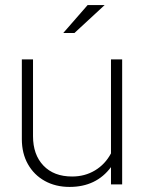

<svg xmlns="http://www.w3.org/2000/svg" viewBox="-20 -726 569 756"><path d="M254 10Q199 10 156.5 -13.5Q114 -37 90 -79.5Q66 -122 66 -178V-492H110V-190Q110 -117 151 -74Q192 -31 264 -31Q314 -31 354 -55Q394 -79 417 -122V-492H461V0H417V-68Q359 10 254 10ZM229 -596 325 -706H392L273 -596Z"/></svg>

Font: Red Hat Display
Style: Regular
Weight: 300
Designer: Pentagram, MCKL
Foundry: Pentagram, MCKL
Version: Version 1.023